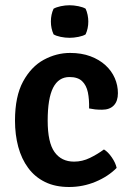

<svg xmlns="http://www.w3.org/2000/svg" viewBox="-20 -716 512 749"><path d="M327.5 -293Q328.5 -328 322.8 -355.8Q317 -383.5 300.2 -399.5Q283.5 -415.5 251 -415.5Q208.5 -415.5 187.2 -373.8Q166 -332 166 -245.5Q166 -160 192.8 -122.8Q219.5 -85.5 269 -85.5Q301 -85.5 330.8 -100Q360.5 -114.5 385.5 -133Q401.5 -123.5 416.2 -102Q431 -80.5 435 -61Q402 -27.5 352.8 -7Q303.5 13.5 249.5 13.5Q195.5 13.5 155.8 -6Q116 -25.5 90 -60.8Q64 -96 51.2 -143.2Q38.5 -190.5 38.5 -245.5Q38.5 -340 70 -398Q101.5 -456 150.8 -482.8Q200 -509.5 253.5 -509.5Q298 -509.5 332.8 -496.5Q367.5 -483.5 391.5 -461.5Q415.5 -439.5 427.8 -411.2Q440 -383 440 -352.5Q440 -321.5 424 -304.8Q408 -288 378 -288Q363 -288 351.2 -289.2Q339.5 -290.5 327.5 -293ZM178.5 -632Q178.5 -659.5 189 -682Q199.5 -688 217 -691.8Q234.5 -695.5 251.5 -695.5Q267.5 -695.5 286 -691.8Q304.5 -688 314 -682Q319 -671.5 321.8 -657.8Q324.5 -644 324.5 -632Q324.5 -605 314 -582Q305 -576 286.2 -572.2Q267.5 -568.5 251.5 -568.5Q234.5 -568.5 216.5 -572.2Q198.5 -576 189 -582Q178.5 -605 178.5 -632Z"/></svg>

Font: Signika Negative Light SemiBold
Style: Regular
Weight: 600
Version: Version 2.001